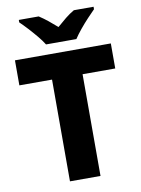

<svg xmlns="http://www.w3.org/2000/svg" viewBox="-100 -998 783 1065"><g transform="rotate(-10 292.0 -465.5)"><path d="M378 0H206V-573H22V-714H562V-573H378ZM207 -771Q193 -794 170.5 -821Q148 -848 124.5 -873.5Q101 -899 82 -917V-931H194Q220 -914 243 -895.5Q266 -877 292 -854Q318 -877 342 -896.5Q366 -916 392 -931H503V-917Q486 -900 462 -874.5Q438 -849 415.5 -821.5Q393 -794 378 -771Z"/></g></svg>

Font: Noto Sans Khmer UI ExtraBold
Style: Regular
Weight: 800
Designer: Danh Hong and the Monotype Design Team
Foundry: Monotype Imaging Inc.
Version: Version 2.002; ttfautohint (v1.8.4.7-5d5b)